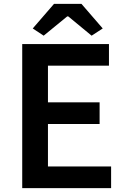

<svg xmlns="http://www.w3.org/2000/svg" viewBox="-20 -965 648 985"><path d="M94 0V-739H539V-628H226V-440H491V-329H226V-111H550V0ZM204 -782 148 -819 257 -945H398L507 -819L450 -782L330 -881H325Z"/></svg>

Font: Noto Sans HK Thin SemiBold
Style: Regular
Weight: 600
Version: Version 2.004-H2;hotconv 1.0.118;makeotfexe 2.5.65603